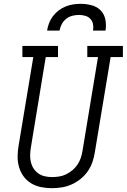

<svg xmlns="http://www.w3.org/2000/svg" viewBox="-20 -975 662 1003"><path d="M251 8Q222 8 194.5 2.5Q167 -3 143.5 -17Q120 -31 104 -52.5Q88 -74 80 -100.5Q72 -127 72 -155.5Q72 -184 77 -213L154 -677H97V-735H283V-677H219L141 -203Q138 -184 137.5 -164.5Q137 -145 141.5 -127Q146 -109 156 -94Q166 -79 181 -68.5Q196 -58 214.5 -54Q233 -50 252 -50Q271 -50 289.5 -53Q308 -56 325.5 -64.5Q343 -73 358.5 -86Q374 -99 385 -115.5Q396 -132 402 -150Q408 -168 411 -187L492 -677H436V-735H622V-677H558L475 -177Q471 -151 462 -126Q453 -101 437.5 -79Q422 -57 400 -39.5Q378 -22 353 -11Q328 0 302 4Q276 8 251 8ZM226 -815Q229 -835 236.5 -854.5Q244 -874 256.5 -890.5Q269 -907 286 -920Q303 -933 322.5 -941Q342 -949 362 -952Q382 -955 402 -955Q431 -955 459 -947.5Q487 -940 506 -920.5Q525 -901 530.5 -872.5Q536 -844 531 -815H466Q469 -832 466 -848.5Q463 -865 452 -876.5Q441 -888 425 -892.5Q409 -897 392 -897Q375 -897 357.5 -892.5Q340 -888 325.5 -876.5Q311 -865 302.5 -848.5Q294 -832 291 -815Z"/></svg>

Font: Iosevka Slab Light Extended
Style: Italic
Weight: 300
Width: 7
Italic angle: -9°
Monospace: yes
Designer: Belleve Invis
Foundry: Belleve Invis
Version: Version 11.1.0; ttfautohint (v1.8.3)